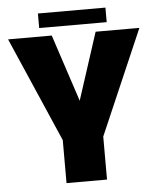

<svg xmlns="http://www.w3.org/2000/svg" viewBox="-54 -827 722 874"><g transform="rotate(-5 306.5 -390.0)"><path d="M214.5 0V-196.5L6.5 -675H206L307 -368.5L406.5 -675H606.5L399.5 -196.5V0ZM152 -714V-780.5H460.5V-714Z"/></g></svg>

Font: Anybody ExtraBold
Style: Regular
Weight: 800
Designer: Tyler Finck
Foundry: Etcetera Type Company
Version: Version 1.010; ttfautohint (v1.8.3) -l 8 -r 50 -G 200 -x 14 